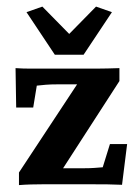

<svg xmlns="http://www.w3.org/2000/svg" viewBox="-20 -550 411 573"><path d="M146.5 -14.2 141.1 -47.9H231.9Q247.6 -47.9 260.7 -48.8Q273.9 -49.8 286.6 -50.8L308.1 -120.1H359.4L344.2 1.5Q324.2 0.5 300.8 0.2Q277.3 0 261.2 0H105.5Q88.9 0 71.3 0.5Q53.7 1 36.6 2.4V-35.2L231.4 -330.6L231.9 -298.3H153.3Q131.8 -298.3 116.9 -297.1Q102.1 -295.9 89.8 -294.4L79.1 -229H28.3L26.4 -346.7Q46.9 -345.2 70.3 -345.2Q93.8 -345.2 109.9 -345.2H267.1Q283.7 -345.2 301.5 -345.7Q319.3 -346.2 336.4 -346.7V-308.1ZM314 -513.7 229.5 -386.7H143.6L59.1 -513.7L106.4 -530.3L212.9 -421.9H160.2L266.6 -530.3Z"/></svg>

Font: Lateef
Style: Bold
Weight: 700
Designer: SIL International
Foundry: SIL International
Version: Version 4.200